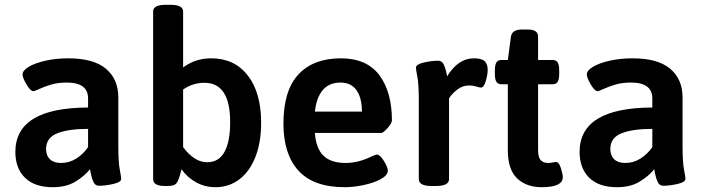

<svg xmlns="http://www.w3.org/2000/svg" viewBox="-20 -773 2936 800"><path d="M44 -140Q44 -324 347 -325V-363Q347 -429 258 -429Q221 -429 193 -420.5Q165 -412 144 -402.5Q123 -393 120 -393Q107 -393 90.5 -421Q74 -449 74 -463Q74 -479 99.5 -494.5Q125 -510 169 -520Q213 -530 264 -530Q370 -530 421.5 -486.5Q473 -443 473 -367V-166Q473 -98 479 -66.5Q485 -35 485 -28Q485 -14 452 -6.5Q419 1 393 1Q377 1 370 -13.5Q363 -28 359.5 -45Q356 -62 355 -68Q334 -41 295.5 -17Q257 7 200 7Q124 7 84 -32.5Q44 -72 44 -140ZM347 -160V-236Q265 -236 218.5 -217.5Q172 -199 172 -152Q172 -125 188 -109.5Q204 -94 234 -94Q269 -94 298 -112.5Q327 -131 347 -160Z M736 -68Q730 -39 721 -19Q716 -7 706 -2.5Q696 2 676 2H667Q618 2 618 -27V-725Q618 -753 671 -753H690Q743 -753 743 -725V-492Q794 -530 860 -530Q957 -530 1012.5 -458.5Q1068 -387 1068 -262Q1068 -179 1044 -118.5Q1020 -58 977 -25.5Q934 7 878 7Q834 7 797.5 -13Q761 -33 736 -68ZM939 -264Q939 -428 832 -428Q783 -428 743 -400V-160Q764 -131 789.5 -114Q815 -97 844 -97Q891 -97 915 -139.5Q939 -182 939 -264Z M1161 -258Q1161 -396 1223.5 -463Q1286 -530 1400 -530Q1508 -530 1560.5 -460Q1613 -390 1613 -271Q1613 -260 1595 -239.5Q1577 -219 1568 -219H1292Q1297 -153 1328.5 -123.5Q1360 -94 1420 -94Q1474 -94 1530 -122Q1546 -129 1550 -129Q1563 -129 1579.5 -102.5Q1596 -76 1596 -62Q1596 -43 1567 -27Q1538 -11 1495.5 -2Q1453 7 1416 7Q1287 7 1224 -61.5Q1161 -130 1161 -258ZM1488 -308Q1488 -365 1465.5 -397Q1443 -429 1399 -429Q1306 -429 1292 -308Z M1725 -27V-355Q1725 -422 1719 -453Q1713 -484 1713 -491Q1713 -505 1746 -512.5Q1779 -520 1805 -520Q1821 -520 1828 -506Q1835 -492 1838.5 -476.5Q1842 -461 1843 -455Q1889 -530 1954 -530Q1987 -530 1999.5 -518Q2012 -506 2012 -482Q2012 -462 2004 -435Q1996 -408 1984 -408Q1979 -408 1964.5 -412.5Q1950 -417 1935 -417Q1906 -417 1883 -398Q1860 -379 1851 -363V-27Q1851 2 1797 2H1778Q1725 2 1725 -27Z M2096 -146V-422H2069Q2055 -422 2048.5 -432Q2042 -442 2042 -465V-480Q2042 -503 2048.5 -513Q2055 -523 2069 -523H2096L2109 -621Q2114 -650 2155 -650H2179Q2222 -650 2222 -621V-523H2283Q2297 -523 2303.5 -513Q2310 -503 2310 -480V-465Q2310 -442 2303.5 -432Q2297 -422 2283 -422H2222V-148Q2222 -118 2232.5 -106Q2243 -94 2264 -94Q2274 -94 2283 -96Q2292 -98 2297 -98Q2309 -98 2317 -72.5Q2325 -47 2325 -35Q2325 7 2237 7Q2173 7 2134.5 -30Q2096 -67 2096 -146Z M2395 -140Q2395 -324 2698 -325V-363Q2698 -429 2609 -429Q2572 -429 2544 -420.5Q2516 -412 2495 -402.5Q2474 -393 2471 -393Q2458 -393 2441.5 -421Q2425 -449 2425 -463Q2425 -479 2450.5 -494.5Q2476 -510 2520 -520Q2564 -530 2615 -530Q2721 -530 2772.5 -486.5Q2824 -443 2824 -367V-166Q2824 -98 2830 -66.5Q2836 -35 2836 -28Q2836 -14 2803 -6.5Q2770 1 2744 1Q2728 1 2721 -13.5Q2714 -28 2710.5 -45Q2707 -62 2706 -68Q2685 -41 2646.5 -17Q2608 7 2551 7Q2475 7 2435 -32.5Q2395 -72 2395 -140ZM2698 -160V-236Q2616 -236 2569.5 -217.5Q2523 -199 2523 -152Q2523 -125 2539 -109.5Q2555 -94 2585 -94Q2620 -94 2649 -112.5Q2678 -131 2698 -160Z"/></svg>

Font: Asap-SemiBold
Style: Regular
Weight: 600
Designer: Pablo Cosgaya
Foundry: Omnibus-Type
Version: Version 2.000; ttfautohint (v1.8)